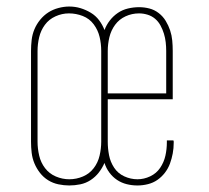

<svg xmlns="http://www.w3.org/2000/svg" viewBox="-20 -560 640 588"><path d="M192 8Q176 8 159 4.5Q142 1 127.5 -8Q113 -17 102.5 -30.5Q92 -44 85.5 -59.5Q79 -75 77 -92Q75 -109 75 -126V-404Q75 -421 77 -438Q79 -455 85.5 -470.5Q92 -486 103 -499.5Q114 -513 128 -522Q142 -531 159 -535.5Q176 -540 192 -540Q210 -540 226.5 -535Q243 -530 258 -521Q273 -512 283.5 -498Q294 -484 300 -468Q306 -484 316.5 -497.5Q327 -511 341 -520.5Q355 -530 372 -534Q389 -538 406 -538Q422 -538 437.5 -534Q453 -530 466 -520Q479 -510 487.5 -496Q496 -482 501 -467Q506 -452 507.5 -436Q509 -420 509 -404V-256H310V-126Q310 -105 314 -84.5Q318 -64 329.5 -46.5Q341 -29 360.5 -20Q380 -11 401 -11Q421 -11 440 -20Q459 -29 470.5 -46Q482 -63 486.5 -83Q491 -103 491 -124Q491 -125 491 -126.5Q491 -128 491 -130H511Q512 -128 512 -126Q512 -124 512 -123Q512 -106 509 -90Q506 -74 500.5 -59Q495 -44 485 -31Q475 -18 462 -9Q449 0 433 4Q417 8 401 8Q384 8 368 4Q352 0 338.5 -9Q325 -18 315 -31.5Q305 -45 300 -61Q293 -45 282.5 -31.5Q272 -18 257.5 -8.5Q243 1 226 4.5Q209 8 192 8ZM489 -274V-404Q489 -417 487.5 -430.5Q486 -444 482 -457Q478 -470 471.5 -482Q465 -494 455 -502.5Q445 -511 432 -515Q419 -519 406 -519Q384 -519 364.5 -510Q345 -501 332.5 -484Q320 -467 315 -446Q310 -425 310 -404V-274ZM192 -11Q214 -11 234 -19.5Q254 -28 267 -45Q280 -62 285 -83.5Q290 -105 290 -126V-404Q290 -426 285 -447Q280 -468 267 -485.5Q254 -503 233.5 -511Q213 -519 191 -519Q170 -519 150 -510Q130 -501 117.5 -484Q105 -467 100 -446Q95 -425 95 -404V-126Q95 -105 100 -83.5Q105 -62 118 -45Q131 -28 151 -19.5Q171 -11 192 -11Z"/></svg>

Font: Iosevka Curly Slab ThEx
Style: Regular
Weight: 100
Width: 7
Monospace: yes
Designer: Belleve Invis
Foundry: Belleve Invis
Version: Version 11.1.0; ttfautohint (v1.8.3)